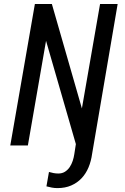

<svg xmlns="http://www.w3.org/2000/svg" viewBox="-20 -731 627 965"><path d="M571.3 -710.9 442.9 42.5Q438 79.1 424.8 110.6Q411.6 142.1 389.9 165Q368.2 188 337.9 201.2Q307.6 214.4 268.6 214.4Q254.4 214.4 240.7 211.9Q227.1 209.5 213.4 205.6L226.1 133.3Q237.3 136.7 249.3 138.9Q261.2 141.1 272.9 141.1Q292.5 141.1 306.6 132.1Q320.8 123 330.3 108.9Q339.8 94.7 345.5 77.4Q351.1 60.1 353.5 43.5L361.3 -6.8L211.4 -525.9L120.1 0H31.7L155.3 -710.9H240.7L391.6 -186L482.9 -710.9Z"/></svg>

Font: Roboto Mono
Style: Italic
Weight: 400
Designer: Google
Version: Version 2.000985; 2015; ttfautohint (v1.3)